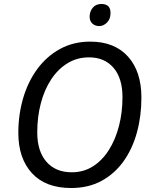

<svg xmlns="http://www.w3.org/2000/svg" viewBox="-20 -934 761 964"><path d="M337 10Q209 10 140.5 -64.5Q72 -139 72 -267Q72 -359 96.5 -442Q121 -525 168 -588.5Q215 -652 282 -688.5Q349 -725 433 -725Q555 -725 622.5 -650Q690 -575 690 -444Q690 -351 667.5 -269Q645 -187 600.5 -124.5Q556 -62 490 -26Q424 10 337 10ZM340 -69Q400 -69 447 -99Q494 -129 527 -181.5Q560 -234 577.5 -302Q595 -370 595 -446Q595 -541 550 -593.5Q505 -646 427 -646Q367 -646 319 -616.5Q271 -587 237 -535.5Q203 -484 185 -415.5Q167 -347 167 -269Q167 -175 213 -122Q259 -69 340 -69ZM478 -803Q458 -803 444 -815.5Q430 -828 430 -850Q430 -876 445.5 -895Q461 -914 489 -914Q535 -914 535 -869Q535 -838 517 -820.5Q499 -803 478 -803Z"/></svg>

Font: Noto Sans
Style: Italic
Weight: 400
Italic angle: -12°
Designer: Monotype Design Team
Foundry: Monotype Imaging Inc.
Version: Version 2.013; ttfautohint (v1.8.4.7-5d5b)